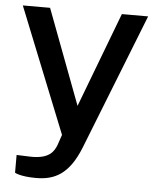

<svg xmlns="http://www.w3.org/2000/svg" viewBox="-51 -573 631 786"><g transform="rotate(5 264.5 -180.5)"><path d="M126 169C202 169 261 141 306 28L526 -530H418L270 -140L123 -530H11L217 -16L202 28C192 52 175 87 93 84L39 82V155C39 155 61 169 126 169Z"/></g></svg>

Font: Cheyenne Sans Medium
Style: Regular
Weight: 500
Designer: The Public Sans project authors (U.S. Web Design System), Libre Franklin designed by Pablo Impallari and Rodrigo Fuenzal
Foundry: The Cheyenne Sans Project Authors
Version: Version 2.007